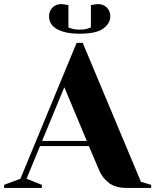

<svg xmlns="http://www.w3.org/2000/svg" viewBox="-40 -920 760 940"><path d="M0 0ZM165 -15V0H-20V-15L60 -45L335 -710H365L650 -30L700 -15V0H580Q524 0 492 -25.5Q460 -51 446 -85L395 -205H156L90 -45ZM166 -230H385L275 -493ZM350 -775Q376 -775 390.5 -780.5Q405 -786 405 -785V-895Q411 -896 417 -897Q422 -898 428 -899Q434 -900 440 -900Q466 -900 483 -883Q500 -866 500 -840Q500 -806 466 -780.5Q432 -755 350 -755Q309 -755 280.5 -762Q252 -769 234 -780.5Q216 -792 208 -807.5Q200 -823 200 -840Q200 -866 217 -883Q234 -900 260 -900Q265 -900 271.5 -899Q278 -898 283 -897Q289 -896 295 -895V-785Q295 -786 309.5 -780.5Q324 -775 350 -775Z"/></svg>

Font: Yeseva One
Style: Regular
Weight: 400
Designer: Jovanny Lemonad
Foundry: Jovanny Lemonad
Version: Version 2.001; ttfautohint (v0.91) -l 8 -r 50 -G 200 -x 0 -w